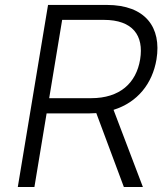

<svg xmlns="http://www.w3.org/2000/svg" viewBox="-20 -747 671 767"><path d="M605.1 -509.6C626.1 -637.4 561.1 -727.3 406.6 -727.3H171.9L51.1 0H117.5L166.2 -294H335.6C345.5 -294 355.1 -294.4 364.7 -295.1L474.8 0H550.8L433.6 -308.2C529.5 -338.1 588.8 -413 605.1 -509.6ZM344.1 -354.8H176.5L228.3 -667.6H394.9C509.9 -667.6 555.4 -605.5 539.8 -509.6C524.1 -414.8 458.5 -354.8 344.1 -354.8Z"/></svg>

Font: TID UI Light
Style: Italic
Weight: 300
Italic angle: -9.39999°
Designer: The TID Project Authors
Foundry: Bakken & Bæck
Version: Version 1.001;hotconv 1.0.109;makeotfexe 2.5.65596